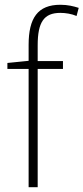

<svg xmlns="http://www.w3.org/2000/svg" viewBox="-20 -878 350 805"><path d="M244 -589V-622H138V-688C138 -785 164 -824 233 -824C255 -824 280 -820 301 -811L310 -845C288 -852 264 -858 233 -858C138 -858 100 -802 100 -690V-623L11 -614V-589H100V-93H138V-589Z"/></svg>

Font: Noto Sans Kannada UI SemiCondensed ExtraLight
Style: Regular
Weight: 200
Width: 4
Designer: Jelle Bosma - Monotype Design Team
Foundry: Monotype Imaging Inc.
Version: Version 2.005